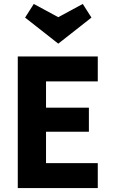

<svg xmlns="http://www.w3.org/2000/svg" viewBox="-20 -952 570 972"><path d="M70 -666H475V-540H213V-407H430V-285H213V-126H475V0H70ZM107 -863 151 -932 275 -865 399 -932 443 -863 275 -731Z"/></svg>

Font: Secular One
Style: Regular
Weight: 400
Designer: Michal Sahar
Foundry: Hagilda
Version: Version 1.000